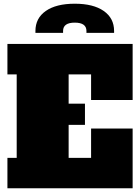

<svg xmlns="http://www.w3.org/2000/svg" viewBox="-20 -1015 753 1035"><path d="M20 0V-164H70V-614H20V-778H695V-476H471V-614H350V-456H438V-342H350V-164H471V-322H695V0ZM171 -848Q171 -917 227 -956Q283 -995 383 -995Q483 -995 539 -956Q595 -917 595 -848V-838H446V-848Q446 -893 383 -893Q320 -893 320 -848V-838H171Z"/></svg>

Font: Alfa Slab One
Style: Regular
Weight: 400
Designer: JM Sole
Foundry: JM Sole
Version: Version 2.000